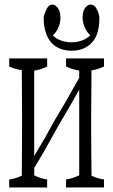

<svg xmlns="http://www.w3.org/2000/svg" viewBox="-20 -766 491 833"><path d="M431.2 -512.7Q431.2 -490.2 431.2 -477.5Q403.8 -464.4 377 -460.9Q377 -460.9 377 -457.5Q376.5 -356.9 375.5 -266.1Q375.5 -228 375.5 -199.2Q375.5 -160.6 376 -113.8Q376.5 -66.9 377 -3.9Q404.3 9.3 431.2 12.7Q431.2 34.7 431.2 47.4Q431.2 47.4 266.6 47.4Q266.6 35.2 266.6 12.7Q294.9 8.3 323.7 -5.4Q323.7 -186.5 323.7 -377.4Q278.8 -295.4 234.4 -222.7Q181.6 -125 128.4 -37.1Q128.4 -16.6 128.4 -5.4Q156.7 8.8 184.6 12.7Q184.6 34.7 184.6 47.4Q184.6 47.4 20 47.4Q20 35.2 20 12.7Q47.4 9.3 74.7 -3.9Q74.7 -3.9 74.7 -7.3Q74.7 -8.8 74.7 -19.5Q75.2 -61 75.2 -112.8Q75.2 -151.4 75.7 -199.2Q75.7 -228 75.7 -266.1Q75.2 -304.7 75.2 -353Q74.7 -394.5 74.7 -445.8Q74.7 -447.3 74.7 -458Q74.7 -458 74.7 -461.9Q47.4 -464.8 20 -477.5Q20 -490.2 20 -512.7Q20 -512.7 184.6 -512.7Q184.6 -490.2 184.6 -477.5Q156.7 -463.9 128.4 -459.5Q128.4 -269.5 128.4 -89.4Q173.3 -162.6 217.8 -245.1Q270.5 -332 323.7 -428.7Q323.7 -439.5 323.7 -460Q294.9 -463.9 266.6 -477.5Q266.6 -490.2 266.6 -512.7Q266.6 -512.7 431.2 -512.7ZM169.4 -687.5Q169.4 -687.5 169.4 -691.9Q173.8 -710.9 183.6 -729.5Q192.4 -746.1 208 -746.1Q218.8 -746.1 230.5 -731.7Q242.2 -717.3 242.2 -688.5Q242.2 -665.5 231.9 -643.6Q224.6 -627.4 212.9 -616.2Q212.9 -616.2 209 -612.3L212.9 -608.9Q222.7 -599.6 233.9 -594.7Q260.3 -582.5 290.5 -582.5Q320.8 -582.5 347.2 -595.2Q357.9 -600.6 368.2 -609.4Q368.2 -609.4 371.6 -612.8L368.2 -616.2Q357.4 -627 349.6 -643.6Q338.4 -665.5 338.4 -688.5Q338.4 -717.8 349.4 -731.9Q360.4 -746.1 373 -746.1Q388.7 -746.1 397.9 -730Q408.2 -711.9 411.1 -691.9Q411.1 -691.9 411.1 -687.5Q411.1 -642.6 398.4 -611.8Q384.8 -580.1 356.9 -563Q329.1 -545.9 290.5 -545.9Q252 -545.9 224.4 -563Q196.8 -580.1 183.1 -612.8Q169.4 -645.5 169.4 -687.5Z"/></svg>

Font: Scarab Serif
Style: Light
Weight: 300
Designer: John Roberts
Foundry: Scarab
Version: 1.0